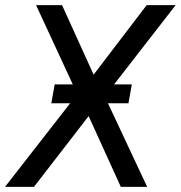

<svg xmlns="http://www.w3.org/2000/svg" viewBox="-41 -731 707 751"><path d="M461.4 -327.1H381.3L534.7 0H431.6L305.7 -276.9L91.8 0H-21.5L233.4 -327.1H159.7L172.9 -400.9H243.7L100.1 -710.9H201.7L325.2 -439L532.7 -710.9H646L405.3 -400.9H474.6Z"/></svg>

Font: Roboto
Style: Italic
Weight: 400
Italic angle: -12°
Designer: Google
Version: Version 2.134; 2016; ttfautohint (v1.6)